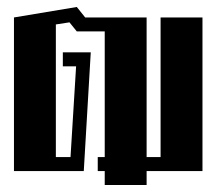

<svg xmlns="http://www.w3.org/2000/svg" viewBox="-20 -490 620 550"><path d="M200 -470 224 -440H400V-40H440V-440H560V0H400V40H280V0H260V-40H280V-400H200L179 -426L140 -420V-40H182L198 -300H160V-340H240L220 0H20V-440Z"/></svg>

Font: SOV_poster
Style: Bold
Weight: 700
Version: Version 1.00